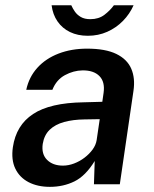

<svg xmlns="http://www.w3.org/2000/svg" viewBox="-20 -716 598 746"><path d="M174 10Q126 10 91 -8.2Q56 -26.5 39.5 -60.8Q23 -95 30 -144Q42.5 -229.5 108.5 -273Q174.5 -316.5 304.5 -318.5L377.5 -320.5L382.5 -355.5Q388.5 -398 366.2 -420.5Q344 -443 300.5 -442.5Q265.5 -442 232.2 -424Q199 -406 183.5 -367H82Q92.5 -416.5 125 -452.5Q157.5 -488.5 207.5 -507.8Q257.5 -527 318.5 -527Q389.5 -527 431.8 -506.5Q474 -486 490 -449Q506 -412 498.5 -362.5L445.5 0H345L348 -90.5Q312.5 -32.5 269.2 -11.2Q226 10 174 10ZM224.5 -72.5Q246 -72.5 267.8 -80.8Q289.5 -89 308.2 -103.2Q327 -117.5 339.8 -135Q352.5 -152.5 355.5 -171.5L367.5 -253L308 -252Q264 -251.5 229.2 -242Q194.5 -232.5 173 -211.8Q151.5 -191 146 -156.5Q140.5 -117 163 -94.8Q185.5 -72.5 224.5 -72.5ZM321.5 -577Q282 -577 252 -591.5Q222 -606 203.5 -632.8Q185 -659.5 180.5 -695.5H257Q262.5 -683 271 -670.8Q279.5 -658.5 294 -650Q308.5 -641.5 331 -641.5Q363.5 -641.5 385.8 -658.5Q408 -675.5 422.5 -695.5H499Q484 -661.5 457.8 -634.8Q431.5 -608 396.8 -592.5Q362 -577 321.5 -577Z"/></svg>

Font: Public Sans Thin SemiBold
Style: Italic
Weight: 600
Italic angle: -8°
Version: Version 2.001